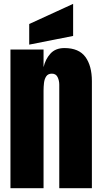

<svg xmlns="http://www.w3.org/2000/svg" viewBox="-20 -994 539 1014"><path d="M35.2 0V-732.4H210V-639.2Q219.7 -681.2 246.3 -710.7Q272.9 -740.2 320.3 -740.2Q396.5 -740.2 430.9 -693.4Q465.3 -646.5 465.3 -564.9V0H293V-546.9Q293 -568.4 284.2 -586.7Q275.4 -605 253.9 -605Q233.9 -605 224.4 -591.1Q214.8 -577.1 212.4 -556.4Q210 -535.6 210 -515.1V0ZM134.3 -758.3V-867.2L366.2 -973.6V-804.2Z"/></svg>

Font: webenart
Style: Regular
Weight: 400
Designer: Vernon Adams
Foundry: Vernon Adams
Version: Version 2.116; ttfautohint (v1.8.3)